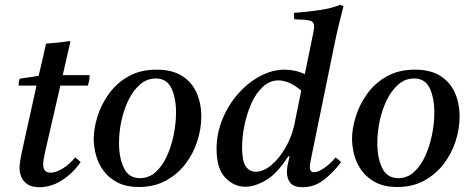

<svg xmlns="http://www.w3.org/2000/svg" viewBox="-20 -772 1987 805"><path d="M348 -413H233L170 -139Q161 -100 161 -83Q161 -67 168 -57.5Q175 -48 193 -48Q214 -48 243 -65.5Q272 -83 295 -112Q308 -103 318 -92Q283 -43 238 -15Q193 13 145 13Q113 13 94.5 0Q76 -13 69 -31.5Q62 -50 62 -66Q62 -77 64 -93Q66 -109 71 -132L133 -413H58Q58 -421 59 -428Q60 -435 63 -442L142 -454Q149 -483 157.5 -519.5Q166 -556 173 -589Q197 -591 222.5 -593.5Q248 -596 272 -600L275 -596Q268 -566 261 -535.5Q254 -505 243 -457H356Q356 -445 354 -434.5Q352 -424 348 -413Z M824 -284Q824 -233 807.5 -181Q791 -129 758 -85.5Q725 -42 676 -15Q627 12 563 12Q509 12 472.5 -7Q436 -26 414 -56Q392 -86 382.5 -121.5Q373 -157 373 -190Q373 -233 388.5 -283Q404 -333 436 -378Q468 -423 518 -451.5Q568 -480 637 -480Q702 -480 743.5 -453.5Q785 -427 804.5 -382.5Q824 -338 824 -284ZM718 -300Q718 -362 698.5 -402.5Q679 -443 633 -443Q597 -443 568.5 -419Q540 -395 520 -355Q500 -315 489.5 -267.5Q479 -220 479 -172Q479 -110 499.5 -67.5Q520 -25 567 -25Q604 -25 632 -50Q660 -75 679 -116Q698 -157 708 -205.5Q718 -254 718 -300Z M1194 -117H1189Q1142 -44 1095 -16.5Q1048 11 1009 11Q961 11 924.5 -27Q888 -65 888 -147Q888 -212 912.5 -272Q937 -332 978.5 -379Q1020 -426 1071 -453Q1122 -480 1174 -480Q1194 -480 1215.5 -475.5Q1237 -471 1258 -461L1290 -617Q1293 -631 1295 -643Q1297 -655 1297 -662Q1297 -681 1279.5 -685.5Q1262 -690 1214 -691Q1213 -698 1212.5 -704.5Q1212 -711 1213 -718Q1267 -722 1318.5 -729.5Q1370 -737 1407 -752L1420 -745Q1410 -708 1399.5 -664Q1389 -620 1378 -565L1285 -111Q1284 -104 1281.5 -92.5Q1279 -81 1279 -72Q1279 -50 1297 -50Q1314 -50 1340 -68Q1366 -86 1387 -112Q1400 -103 1410 -92Q1376 -47 1336.5 -17Q1297 13 1249 13Q1213 13 1198 -4.5Q1183 -22 1183 -51Q1183 -65 1186 -80Q1189 -95 1194 -117ZM1214 -249 1243 -392Q1214 -417 1189.5 -426Q1165 -435 1148 -435Q1111 -435 1082 -408Q1053 -381 1034 -338.5Q1015 -296 1005 -247Q995 -198 995 -154Q995 -97 1010.5 -74.5Q1026 -52 1052 -52Q1085 -52 1118 -80Q1151 -108 1177 -153Q1203 -198 1214 -249Z M1907 -284Q1907 -233 1890.5 -181Q1874 -129 1841 -85.5Q1808 -42 1759 -15Q1710 12 1646 12Q1592 12 1555.5 -7Q1519 -26 1497 -56Q1475 -86 1465.5 -121.5Q1456 -157 1456 -190Q1456 -233 1471.5 -283Q1487 -333 1519 -378Q1551 -423 1601 -451.5Q1651 -480 1720 -480Q1785 -480 1826.5 -453.5Q1868 -427 1887.5 -382.5Q1907 -338 1907 -284ZM1801 -300Q1801 -362 1781.5 -402.5Q1762 -443 1716 -443Q1680 -443 1651.5 -419Q1623 -395 1603 -355Q1583 -315 1572.5 -267.5Q1562 -220 1562 -172Q1562 -110 1582.5 -67.5Q1603 -25 1650 -25Q1687 -25 1715 -50Q1743 -75 1762 -116Q1781 -157 1791 -205.5Q1801 -254 1801 -300Z"/></svg>

Font: Tiro Telugu
Style: Italic
Weight: 400
Italic angle: -11°
Designer: Telugu: John Hudson & Fiona Ross, assisted by Kaja Sojewska. Latin: John Hudson with Paul Hanslow, assisted by Kaja Soje
Foundry: Tiro Typeworks Ltd.
Version: Version 1.52